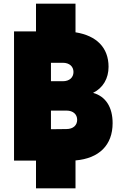

<svg xmlns="http://www.w3.org/2000/svg" viewBox="-20 -870 661 1040"><path d="M56 0H175V150H389V-1C517 -12 590 -84 590 -203C590 -289 553 -348 484 -367C539 -394 568 -446 568 -508C568 -612 503 -677 389 -695V-850H175V-700H56ZM340 -171 256 -170V-271H340C377 -271 398 -250 398 -221C398 -192 377 -171 340 -171ZM320 -430H256V-530H320C357 -530 378 -509 378 -480C378 -451 357 -430 320 -430Z"/></svg>

Font: Finlandica Black
Style: Regular
Weight: 900
Designer: Niklas Ekholm, Juho Hiilivirta, Jaakko Suomalainen
Foundry: Helsinki Type Studio
Version: Version 2.000;Glyphs 3.2 (3202)